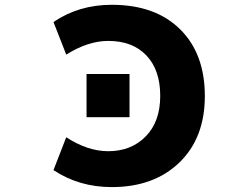

<svg xmlns="http://www.w3.org/2000/svg" viewBox="-20 -762 1040 794"><path d="M427.7 -592.8Q343.8 -592.8 253.9 -536.1L201.2 -670.9Q305.7 -742.2 442.4 -742.2Q622.1 -742.2 724.6 -641.1Q827.1 -540 827.1 -365.2Q827.1 -191.4 721.7 -89.8Q616.2 11.7 442.4 11.7Q306.6 11.7 201.2 -58.6L253.9 -194.3Q342.8 -136.7 427.7 -136.7Q522.5 -136.7 582.5 -197.8Q642.6 -258.8 642.6 -365.2Q642.6 -472.7 585.4 -532.7Q528.3 -592.8 427.7 -592.8ZM337.9 -277.3V-456.1H515.6V-277.3Z"/></svg>

Font: Gen Shin Gothic Monospace Heavy
Style: Bold
Weight: 800
Designer: [Source Han Sans]
Ryoko NISHIZUKA  (kana & ideographs); Paul D. Hunt (Latin, Greek & Cyrillic); Wenlong ZHANG  (bopomofo
Version: Version 1.002.20150607